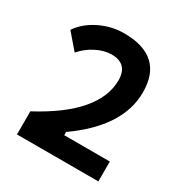

<svg xmlns="http://www.w3.org/2000/svg" viewBox="-164 -830 914 956"><g transform="rotate(30 293.0 -351.5)"><path d="M65.9 0V-132.8Q218.8 -214.4 293.9 -303Q369.1 -391.6 369.1 -485.8Q369.1 -580.6 275.4 -580.6Q233.9 -580.6 188.7 -557.6Q143.6 -534.7 110.8 -496.6L35.6 -584Q71.8 -637.7 138.2 -670.4Q204.6 -703.1 277.3 -703.1Q504.4 -703.1 504.4 -494.1Q504.4 -297.4 271.5 -132.8V-114.3H533.7V0Z"/></g></svg>

Font: Cascadia Code NF
Style: Bold
Weight: 700
Monospace: yes
Designer: Aaron Bell
Foundry: Saja Typeworks
Version: Version 2404.023; ttfautohint (v1.8.4)